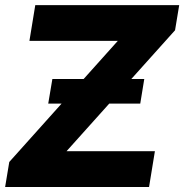

<svg xmlns="http://www.w3.org/2000/svg" viewBox="-20 -748 737 768"><path d="M0.5 0 17.1 -100.1 451.2 -584.5H97.7L121.1 -727.5H696.8L680.2 -627L246.1 -143.1H599.6L576.2 0ZM172.9 -333.5 189.5 -432.1H557.1L541 -333.5Z"/></svg>

Font: Inter Display Extra Bold
Style: Italic
Weight: 800
Italic angle: -9.39999°
Designer: Rasmus Andersson
Foundry: rsms
Version: Version 4.000;git-4fc901f